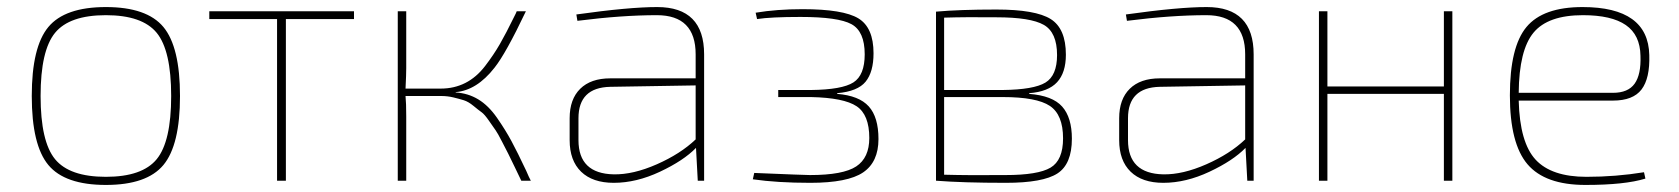

<svg xmlns="http://www.w3.org/2000/svg" viewBox="-20 -512 4756 544"><path d="M117 -435.5Q164 -492 280 -492Q396 -492 443 -435.5Q490 -379 490 -240Q490 -101 443 -44.5Q396 12 280 12Q164 12 117 -44.5Q70 -101 70 -240Q70 -379 117 -435.5ZM424 -419Q383 -469 280 -469Q177 -469 136 -419Q95 -369 95 -240Q95 -111 136 -61Q177 -11 280 -11Q383 -11 424 -61Q465 -111 465 -240Q465 -369 424 -419Z M983 -458H790V0H765V-458H573V-480H983Z M1271 -251V-250Q1306 -248 1335 -230.5Q1364 -213 1388 -178.5Q1412 -144 1429 -112.5Q1446 -81 1471 -28Q1479 -9 1484 0H1457Q1453 -8 1438.5 -38.5Q1424 -69 1420 -76.5Q1416 -84 1403 -109.5Q1390 -135 1384.5 -142.5Q1379 -150 1366 -169Q1353 -188 1344.5 -194Q1336 -200 1321.5 -212Q1307 -224 1294 -228Q1281 -232 1264.5 -236Q1248 -240 1230 -240H1129Q1131 -220 1131 -182V0H1107V-480H1131V-319Q1131 -301 1129 -261H1229Q1267 -261 1298.5 -277Q1330 -293 1354.5 -325Q1379 -357 1396.5 -387.5Q1414 -418 1436 -463Q1438 -467 1439 -469Q1440 -471 1441.5 -474Q1443 -477 1444 -480H1470Q1413 -360 1381 -320Q1331 -256 1271 -251Z M1616 -453 1613 -471Q1762 -492 1842 -492Q1975 -492 1975 -358V0H1957L1952 -93Q1917 -57 1850 -25.5Q1783 6 1719 6Q1659 6 1626.5 -25.5Q1594 -57 1594 -115V-177Q1594 -231 1624 -260.5Q1654 -290 1709 -290H1951V-358Q1951 -469 1841 -469Q1742 -469 1616 -453ZM1619 -177V-115Q1619 -20 1719 -18Q1774 -17 1841 -46.5Q1908 -76 1951 -117V-270L1709 -266Q1619 -264 1619 -177Z M2125 -458 2121 -476Q2181 -486 2254 -486Q2369 -486 2412 -460Q2455 -434 2455 -361Q2455 -308 2432.5 -280.5Q2410 -253 2352 -248V-246Q2414 -241 2441.5 -210.5Q2469 -180 2469 -118Q2469 -53 2425.5 -23.5Q2382 6 2276 6Q2182 6 2113 -4L2117 -22Q2261 -16 2275 -16Q2369 -16 2406 -40.5Q2443 -65 2443 -121Q2443 -187 2407 -211Q2371 -235 2278 -237H2185V-257H2278Q2366 -258 2398 -278.5Q2430 -299 2430 -358Q2430 -423 2392.5 -443.5Q2355 -464 2248 -464Q2164 -464 2125 -458Z M2896 -248V-246Q2962 -241 2989.5 -210Q3017 -179 3017 -119Q3017 -47 2976 -20.5Q2935 6 2830 6Q2708 6 2632 0V-479Q2698 -485 2803 -485Q2914 -485 2957 -458Q3000 -431 3000 -357Q3000 -306 2975 -279Q2950 -252 2896 -248ZM2655 -257H2821Q2909 -258 2942 -278Q2975 -298 2975 -356Q2975 -420 2937.5 -441.5Q2900 -463 2803 -463Q2718 -464 2655 -462ZM2655 -237V-17Q2726 -15 2829 -16Q2921 -16 2956.5 -37Q2992 -58 2992 -120Q2992 -187 2954.5 -212Q2917 -237 2821 -237Z M3173 -453 3170 -471Q3319 -492 3399 -492Q3532 -492 3532 -358V0H3514L3509 -93Q3474 -57 3407 -25.5Q3340 6 3276 6Q3216 6 3183.5 -25.5Q3151 -57 3151 -115V-177Q3151 -231 3181 -260.5Q3211 -290 3266 -290H3508V-358Q3508 -469 3398 -469Q3299 -469 3173 -453ZM3176 -177V-115Q3176 -20 3276 -18Q3331 -17 3398 -46.5Q3465 -76 3508 -117V-270L3266 -266Q3176 -264 3176 -177Z M4095 -480V0H4071V-246H3741V0H3717V-480H3741V-267H4071V-480Z M4550 -227H4283Q4286 -108 4331 -59.5Q4376 -11 4475 -11Q4558 -11 4638 -24L4642 -6Q4584 12 4472 12Q4358 12 4308 -46.5Q4258 -105 4258 -242Q4258 -379 4305 -435.5Q4352 -492 4464 -492Q4650 -492 4653 -356Q4655 -290 4631 -258.5Q4607 -227 4550 -227ZM4283 -249H4550Q4593 -249 4611.5 -275Q4630 -301 4628 -354Q4627 -413 4586.5 -441Q4546 -469 4465 -469Q4366 -469 4325 -419.5Q4284 -370 4283 -249Z"/></svg>

Font: Exo 2.0 Thin
Style: Regular
Weight: 250
Designer: Natanael Gama
Version: Version 1.001;PS 001.001;hotconv 1.0.70;makeotf.lib2.5.58329